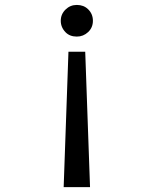

<svg xmlns="http://www.w3.org/2000/svg" viewBox="-20 -567 626 782"><path d="M293 -418Q264.2 -418 247.1 -435.5Q227.5 -455.6 227.5 -482.4Q227.5 -509.3 247.1 -528.3Q266.1 -546.9 293 -546.9Q320.8 -546.9 338.9 -529.3Q358.4 -510.3 358.4 -482.4Q358.4 -454.6 338.9 -436.3Q319.3 -418 293 -418ZM346.7 195.3H239.3L258.8 -356.4H327.1Z"/></svg>

Font: Consola Mono
Style: Book
Weight: 400
Monospace: yes
Designer: Wojciech Kalinowski "wmk69" (wmk69@o2.pl)
Foundry: Wojciech Kalinowski "wmk69" (wmk69@o2.pl)
Version: Version 2.1.0